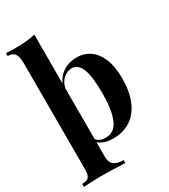

<svg xmlns="http://www.w3.org/2000/svg" viewBox="-229 -891 1042 1181"><g transform="rotate(-30 292.0 -300.5)"><path d="M546.4 -281.7Q546.4 -186 518.1 -119.6Q489.7 -53.2 437.7 -19.5Q385.7 14.2 314.9 14.2Q250.5 14.2 212.4 -18.1V82Q212.4 126 234.6 143.1Q256.8 160.2 302.2 160.2V181.2L270.5 180.2Q186 176.8 134.3 176.8Q94.2 176.8 30.3 180.2Q12.7 181.2 8.3 181.2V160.2Q30.8 160.2 43.7 154.1Q56.6 147.9 62.5 133.3Q68.4 118.7 68.4 91.8V-662.6Q68.4 -708.5 54 -729.5Q39.6 -750.5 4.4 -750.5V-771.5Q36.1 -768.6 66.4 -768.6Q153.8 -768.6 212.4 -782.2V-435.5Q233.4 -481.9 273.9 -506.6Q314.5 -531.2 367.2 -531.2Q418.9 -531.2 459.5 -503.2Q500 -475.1 523.2 -418.9Q546.4 -362.8 546.4 -281.7ZM395 -262.2Q395 -383.8 372.8 -436Q350.6 -488.3 308.6 -488.3Q274.4 -488.3 247.8 -464.8Q221.2 -441.4 212.4 -400.4V-39.6Q234.9 -13.2 275.4 -13.2Q339.4 -13.2 367.2 -76.9Q395 -140.6 395 -262.2Z"/></g></svg>

Font: TypoPRO Playfair Display
Style: Bold
Weight: 700
Designer: Claus Eggers Sørensen
Foundry: Claus Eggers Sørensen
Version: Version 1.004;PS 001.004;hotconv 1.0.70;makeotf.lib2.5.58329